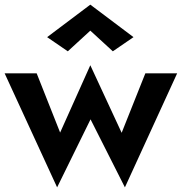

<svg xmlns="http://www.w3.org/2000/svg" viewBox="-24 -776 783 827"><path d="M365 -644 268 -555 179 -616 365 -756 551 -616 462 -555ZM-4 -460H134L235 -205L365 -495L500 -204L602 -460H739L514 31L366 -262L222 31Z"/></svg>

Font: Von Semi
Style: Regular
Weight: 600
Version: Version 4.000; ttfautohint (v1.8.4.7-5d5b)